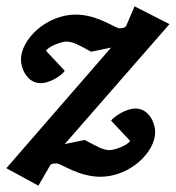

<svg xmlns="http://www.w3.org/2000/svg" viewBox="-36 -546 554 605"><path d="M498 -470 388 -526 361 -463C356 -458 349 -457 340 -457C327 -457 271 -500 203 -500C110 -500 30 -422 30 -358C30 -331 49 -284 92 -284C125 -284 162 -312 168 -323L109 -386C118 -401 159 -415 173 -415C196 -415 216 -402 251 -383L314 -396L-16 -16L85 39L122 -25C126 -31 134 -31 143 -31C156 -31 212 11 280 11C373 11 453 -66 453 -130C453 -157 434 -204 391 -204C358 -204 321 -176 314 -166L374 -102C365 -87 324 -73 310 -73C287 -73 267 -86 231 -105L168 -92Z"/></svg>

Font: Veleka
Style: Bold Italic
Weight: 700
Italic angle: -12°
Designer: Stefan Peev, Context Ltd, 2016; SIL International, 1997-2014.
Foundry: Stefan Peev, Context Ltd, 2016
Version: Version 5.000